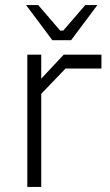

<svg xmlns="http://www.w3.org/2000/svg" viewBox="-20 -739 435 759"><path d="M187 -580 83 -719H131L218 -618H230L317 -719H365L261 -580ZM88 0V-523H143V-428L232 -523H381V-468H239L143 -368V0Z"/></svg>

Font: Tomorrow Light
Style: Regular
Weight: 300
Designer: Tony de Marco, Monica Rizzolli
Foundry: Just in Type
Version: Version 2.002